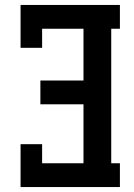

<svg xmlns="http://www.w3.org/2000/svg" viewBox="-20 -755 540 775"><path d="M63 0V-173H150V-96H317V-334H143V-430H317V-639H150V-562H63V-735H464V-639H429V-96H464V0Z"/></svg>

Font: Iosevka Slab
Style: Bold
Weight: 700
Monospace: yes
Designer: Belleve Invis
Foundry: Belleve Invis
Version: Version 11.1.1; ttfautohint (v1.8.3)